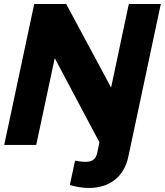

<svg xmlns="http://www.w3.org/2000/svg" viewBox="-20 -720 819 954"><path d="M420 214Q395 214 368 209Q341 204 327 199L353 78Q364 80 376.5 82Q389 84 407 84Q454 84 463 40L474 -13L252 -431L160 0H1L150 -700H309L532 -285L620 -700H779L618 57Q602 133 550.5 173.5Q499 214 420 214Z"/></svg>

Font: Red Hat Display Black
Style: Italic
Weight: 900
Italic angle: -12°
Designer: Pentagram, MCKL
Foundry: Pentagram, MCKL
Version: Version 1.023; ttfautohint (v1.8.3)